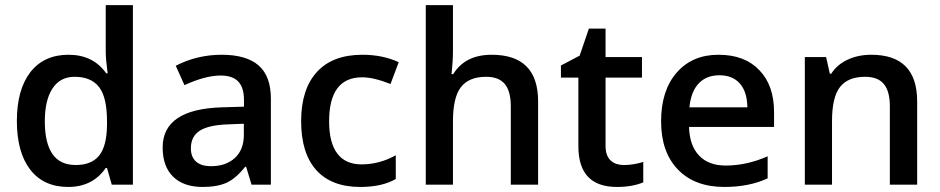

<svg xmlns="http://www.w3.org/2000/svg" viewBox="-20 -728 3708 757"><path d="M396.9 -65.7Q345.3 9.1 248.7 9.1Q152.2 9.1 99.1 -59.2Q46.5 -127.9 46.5 -251Q46.5 -374.1 99.6 -443.4Q153.2 -512.1 250.3 -512.1Q347.3 -512.1 398.9 -438.8H404.4Q396.9 -493.4 396.9 -524.8V-707.8H504V0H420.6L401.9 -65.7ZM401.9 -234.6V-249.7Q401.9 -344.3 370.6 -384.7Q339.2 -425.2 274 -425.2Q217.4 -425.2 187.1 -379.4Q156.7 -333.7 156.7 -249.2Q156.7 -164.8 186.6 -121.1Q216.4 -77.4 278.6 -77.4Q340.7 -77.4 370.8 -114.5Q400.9 -151.7 401.9 -234.6Z M1048 0H971.7L950.5 -70.3H946.4Q910 -24.3 873.4 -7.6Q836.7 9.1 778.6 9.1Q704.2 9.1 662.8 -31.1Q621.3 -71.3 621.3 -146.6Q621.3 -297.8 855.4 -304.9L941.9 -307.4V-334.2Q941.9 -382.7 919.4 -406.5Q896.9 -430.2 849.8 -430.2Q789.7 -430.2 707.3 -392.3L672.9 -468.7Q756.8 -512.1 854.1 -512.1Q951.5 -512.1 999.7 -469.9Q1048 -427.7 1048 -338.7ZM732.6 -143.1Q732.6 -109.2 752.8 -91Q773 -72.8 812.4 -72.8Q870.6 -72.8 906 -105.2Q941.4 -137.5 941.4 -196.7V-240.1L876.6 -237.6Q800.8 -234.6 766.7 -212.1Q732.6 -189.6 732.6 -143.1Z M1400.4 9.1Q1286.7 9.1 1227 -57.4Q1167.3 -123.9 1167.3 -250Q1167.3 -376.1 1229.3 -444.1Q1291.2 -512.1 1409 -512.1Q1488.9 -512.1 1552.1 -482.8L1519.7 -396.9Q1453 -423.2 1408 -423.2Q1277.6 -423.2 1277.6 -249.7Q1277.6 -165.3 1309.9 -122.6Q1342.3 -79.9 1405 -79.9Q1476.2 -79.9 1540.4 -115.8V-22.2Q1486.3 9.1 1400.4 9.1Z M2101.6 -328.1V0H1993.9V-309.4Q1993.9 -368 1970.4 -396.6Q1946.9 -425.2 1896.4 -425.2Q1829.1 -425.2 1797.5 -384.7Q1765.9 -344.3 1765.9 -249.7V0H1658.7V-707.8H1765.9V-528.3Q1765.9 -487.4 1760.4 -435.8H1766.9Q1814 -512.1 1918.6 -512.1Q2101.6 -512.1 2101.6 -328.1Z M2367.5 -152.7Q2367.5 -115.3 2386.5 -96.3Q2405.5 -77.4 2441.1 -77.4Q2476.7 -77.4 2516.2 -89.5V-9.1Q2473.2 9.1 2412.5 9.1Q2260.4 9.1 2260.4 -151.2V-422.1H2191.6V-469.7L2265.4 -508.6L2301.8 -615.3H2367.5V-503H2511.1V-422.1H2367.5Z M2698.2 -304.9H2926.7Q2925.7 -366.5 2896.9 -398.9Q2868 -431.2 2816.5 -431.2Q2764.9 -431.2 2734.6 -398.9Q2704.2 -366.5 2698.2 -304.9ZM2836.2 9.1Q2718.9 9.1 2652.7 -59.7Q2586.5 -128.4 2586.5 -249.7Q2586.5 -371.1 2647.9 -441.6Q2709.3 -512.1 2812.7 -512.1Q2916.1 -512.1 2973.7 -451.5Q3031.9 -391.8 3031.9 -285.1V-227.5H2696.7Q2698.7 -154.2 2736.1 -114.8Q2773.5 -75.3 2841.3 -75.3Q2923.7 -75.3 3006.6 -111.7V-24.8Q2933.8 9.1 2836.2 9.1Z M3596.1 -328.1V0H3488.4V-309.4Q3488.4 -368 3464.9 -396.6Q3441.4 -425.2 3390.8 -425.2Q3323.1 -425.2 3291.7 -384.7Q3260.4 -344.3 3260.4 -250.8V0H3153.2V-503H3237.1L3251.8 -437.3H3257.3Q3280.1 -473.2 3321.8 -492.7Q3363.5 -512.1 3415.1 -512.1Q3596.1 -512.1 3596.1 -328.1Z"/></svg>

Font: Khula Semibold
Style: Regular
Weight: 600
Designer: Erin McLaughlin, Steve Matteson
Version: Version 1.000;PS 1.0;hotconv 1.0.72;makeotf.lib2.5.5900; ttf